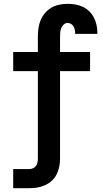

<svg xmlns="http://www.w3.org/2000/svg" viewBox="-20 -779 540 1004"><path d="M49 205H134Q155 205 176 201.5Q197 198 216.5 189Q236 180 251.5 165.5Q267 151 276.5 132Q286 113 290 92Q294 71 294 50V-407H451V-507H294V-587Q294 -599 295 -610.5Q296 -622 300.5 -632.5Q305 -643 313.5 -651Q322 -659 334 -659Q343 -659 351.5 -654Q360 -649 364.5 -641Q369 -633 371 -623.5Q373 -614 373 -605Q373 -604 373 -603Q373 -602 373 -602H489Q489 -604 489 -606Q489 -608 489 -610Q489 -630 484.5 -650Q480 -670 470.5 -688Q461 -706 446 -720.5Q431 -735 413 -743.5Q395 -752 374.5 -755.5Q354 -759 334 -759Q312 -759 290 -754.5Q268 -750 249 -739Q230 -728 215.5 -711Q201 -694 192.5 -673.5Q184 -653 181 -631Q178 -609 178 -587V-507H49V-407H178V50Q178 60 176 70Q174 80 168.5 88Q163 96 153.5 100.5Q144 105 134 105H49Z"/></svg>

Font: Iosevka SS09
Style: Bold
Weight: 700
Monospace: yes
Designer: Belleve Invis
Foundry: Belleve Invis
Version: Version 5.2.1; ttfautohint (v1.8.3)